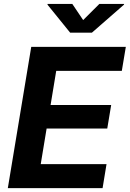

<svg xmlns="http://www.w3.org/2000/svg" viewBox="-20 -969 668 989"><path d="M20.3 0 140.9 -727.5H628.1L607.5 -604.1H269.6L240.6 -428.2H552.7L532.5 -306.9H220.1L189.8 -123.5H528.7L508.4 0ZM352.5 -948.7 408.4 -865.6 491.7 -948.7H619.4L618.7 -945.1L453.5 -800.8H341.3L224.5 -945.1L225.2 -948.7Z"/></svg>

Font: Inter
Style: Italic
Weight: 400
Italic angle: -9.3988°
Designer: Rasmus Andersson
Foundry: rsms
Version: Version 4.001;git-66647c0bb